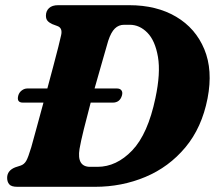

<svg xmlns="http://www.w3.org/2000/svg" viewBox="-20 -720 828 740"><path d="M7.5 -34.5Q7.5 -62.5 38.5 -75L60 -82Q73 -86.5 80.8 -99.5Q88.5 -112.5 100.5 -152.5Q108.5 -182 121.2 -227.8Q134 -273.5 147.5 -324.5H68.5Q43 -324.5 50.5 -352Q54 -364 64 -371.5Q74 -379 85.5 -379H162.5Q174.5 -424.5 185.8 -466.2Q197 -508 204.8 -539.2Q212.5 -570.5 215.5 -584Q222 -612 201.5 -619.5L181.5 -627Q169.5 -632.5 163.2 -639.8Q157 -647 157 -659.5Q157 -677.5 169 -688.8Q181 -700 204 -700H478Q583.5 -700 658.8 -655.5Q734 -611 767.5 -530.2Q801 -449.5 780 -341Q758 -228 694.5 -152Q631 -76 540.2 -38Q449.5 0 346.5 0H47Q23.5 0 15.5 -9.8Q7.5 -19.5 7.5 -34.5ZM355.5 -77Q429 -77 489.5 -140.2Q550 -203.5 579 -342Q599.5 -438 588.8 -500.8Q578 -563.5 548 -594Q518 -624.5 480 -624.5H458.5Q437.5 -624.5 422.8 -610.2Q408 -596 397 -562.5Q391.5 -542.5 376.5 -491.2Q361.5 -440 344.5 -379H430.5Q443 -379 448.2 -371.5Q453.5 -364 450 -352Q442 -324.5 414.5 -324.5H329.5Q315 -270 303 -221.5Q291 -173 286.5 -146Q275.5 -77 327.5 -77Z"/></svg>

Font: Fraunces 9pt Soft
Style: Bold Italic
Weight: 700
Italic angle: -16°
Version: Version 1.000;[b76b70a41]